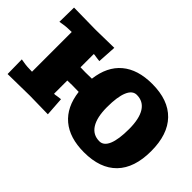

<svg xmlns="http://www.w3.org/2000/svg" viewBox="-95 -915 1230 1230"><g transform="rotate(45 520.0 -300.0)"><path d="M819.8 -299.8Q819.8 -393.1 789.3 -441.7Q758.8 -490.2 700.2 -490.2Q661.1 -490.2 640.6 -441.4Q620.1 -392.6 620.1 -299.8Q620.1 -207 650.9 -158.4Q681.6 -109.9 740.2 -109.9Q779.3 -109.9 799.6 -158.4Q819.8 -207 819.8 -299.8ZM384.8 -601.1 377 -473.1 353 -476.1Q346.2 -477.1 341.6 -477.8Q336.9 -478.5 335.2 -478.8Q333.5 -479 331.8 -479.5Q330.1 -480 327.6 -480Q325.2 -480 319.8 -480V-359.9Q339.8 -358.9 365.2 -358.9Q397 -358.9 422.9 -359.9Q438 -482.4 513.7 -546.1Q589.4 -609.9 720.2 -609.9Q866.2 -609.9 943.1 -530.5Q1020 -451.2 1020 -299.8Q1020 -148.4 943.4 -69.3Q866.7 9.8 720.2 9.8Q589.4 9.8 513.7 -54Q438 -117.7 422.9 -240.2Q397 -241.2 365.2 -241.2Q339.8 -241.2 319.8 -240.2V-120.1Q326.2 -120.1 329.1 -120.4Q332 -120.6 333 -120.8Q334 -121.1 338.9 -122.1Q343.8 -123 352.1 -124L376 -127L384.8 1L220.2 -2L20 1L18.1 -129.9L42 -126Q73.2 -120.1 120.1 -120.1V-480Q73.2 -480 42 -474.1L18.1 -470.2L20 -601.1L220.2 -598.1Z"/></g></svg>

Font: Zantroke
Style: Regular
Weight: 500
Foundry: gluk
Version: Version 0.36